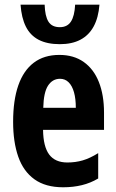

<svg xmlns="http://www.w3.org/2000/svg" viewBox="-20 -791 497 821"><path d="M233.9 -556.2Q295.4 -556.2 338.1 -525.9Q380.9 -495.6 402.8 -440.2Q424.8 -384.8 424.8 -309.1V-235.8H164.1Q165 -164.1 190.4 -130.1Q215.8 -96.2 268.1 -96.2Q302.7 -96.2 333.7 -105.2Q364.7 -114.3 399.9 -136.2V-27.8Q367.2 -8.3 330.1 0.7Q293 9.8 250 9.8Q174.8 9.8 127.4 -24.2Q80.1 -58.1 58.1 -120.8Q36.1 -183.6 36.1 -270Q36.1 -362.3 58.3 -426Q80.6 -489.7 124.5 -522.9Q168.5 -556.2 233.9 -556.2ZM236.8 -454.1Q204.6 -454.1 185.5 -425Q166.5 -396 165 -330.1H304.2Q304.2 -368.7 296.4 -396.5Q288.6 -424.3 273.4 -439.2Q258.3 -454.1 236.8 -454.1ZM405.3 -771Q400.9 -715.3 380.4 -677.7Q359.9 -640.1 323.7 -621.1Q287.6 -602.1 235.8 -602.1Q181.6 -602.1 145.5 -620.8Q109.4 -639.6 90.6 -677.2Q71.8 -714.8 67.9 -771H170.9Q172.4 -721.7 187.3 -698.2Q202.1 -674.8 235.8 -674.8Q267.6 -674.8 283.2 -698.5Q298.8 -722.2 301.3 -771Z"/></svg>

Font: Open Sans Condensed
Style: Regular
Weight: 400
Width: 3
Designer: Monotype Design Team
Foundry: Monotype Imaging Inc.
Version: Version 3.000